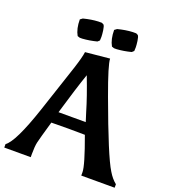

<svg xmlns="http://www.w3.org/2000/svg" viewBox="-187 -1028 1021 1146"><g transform="rotate(20 323.5 -455.0)"><path d="M399 -236Q361 -237 294 -237Q227 -237 186 -236Q153 -122 147 -95.5Q141 -69 141 -22V0H-27V-22Q25 -58 102 -288Q179 -518 203 -592.5Q227 -667 231 -700L385 -715Q385 -677 451 -497Q574 -161 622 -84Q645 -45 674 -22V0H462V-22Q462 -64 399 -236ZM288 -574Q255 -479 205 -309H378Q372 -326 360 -366Q334 -455 288 -574ZM278 -893Q285 -885 288.5 -859Q292 -833 292 -819Q292 -805 291 -796L279 -785Q233 -773 188 -770H172L157 -775Q135 -814 135 -873L150 -884Q200 -897 244 -899H266ZM492 -904Q499 -896 502.5 -870Q506 -844 506 -830Q506 -816 505 -807L493 -796Q447 -784 402 -781H386L371 -786Q349 -825 349 -884L364 -895Q414 -908 458 -910H480Z"/></g></svg>

Font: Asul
Style: Bold
Weight: 700
Designer: Mariela Monsalve
Foundry: Mariela Monsalve
Version: Version 1.002